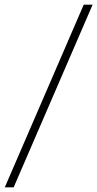

<svg xmlns="http://www.w3.org/2000/svg" viewBox="-50 -743 416 822"><path d="M-29.5 59 308.5 -723H346.5L8.5 59Z"/></svg>

Font: Public Sans Thin
Style: Italic
Weight: 100
Italic angle: -8°
Designer: The Public Sans project authors (U.S. Web Design System). Libre Franklin designed by Pablo Impallari and Rodrigo Fuenzal
Version: Version 2.000